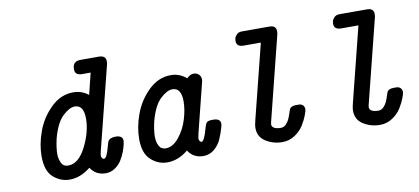

<svg xmlns="http://www.w3.org/2000/svg" viewBox="-61 -812 2221 1017"><g transform="rotate(-10 1050.0 -303.5)"><path d="M117.2 -143.1Q117.2 -207 142.1 -275.6Q167 -344.2 220 -396.2Q272.9 -448.2 340.8 -448.2Q386.7 -448.2 421.9 -419.9L450.2 -535.2H403.8Q365.7 -535.2 366.2 -567.9Q366.2 -610.8 408.2 -610.8H506.8Q544.9 -610.8 544.9 -580.1Q544.9 -567.9 543 -562L431.2 -117.2Q427.2 -101.1 426.8 -92.8Q426.8 -85.9 429.9 -81.1Q433.1 -76.2 435.5 -74.7Q438 -73.2 439.9 -73.2Q449.7 -73.2 457.3 -90.6Q464.8 -107.9 470.9 -131.3Q477.1 -154.8 480 -160.2Q489.7 -178.2 521 -178.2Q560.1 -178.2 559.6 -147.9Q559.6 -144 556.4 -129.6Q553.2 -115.2 544.7 -92Q536.1 -68.8 522.9 -47.9Q509.8 -26.9 487.3 -11.5Q464.8 3.9 438 3.9Q383.8 3.9 356 -40Q301.8 3.9 243.2 3.9Q195.3 3.9 156.2 -30Q117.2 -64 117.2 -143.1ZM201.2 -142.1Q201.2 -113.3 212.2 -92Q223.1 -70.8 248 -70.8Q304.2 -70.8 344 -149.4Q383.8 -228 383.8 -299.8Q383.8 -373 335.9 -373Q307.1 -373 270.5 -338.6Q233.9 -304.2 211.9 -221.2Q201.2 -172.9 201.2 -142.1Z M642.1 -143.1Q642.1 -207 667 -275.6Q691.9 -344.2 744.9 -396.2Q797.9 -448.2 865.7 -448.2Q911.6 -448.2 948.7 -417H949.7Q967.8 -435.1 985.8 -435.1Q1002 -435.1 1013.4 -424.6Q1024.9 -414.1 1024.9 -397Q1024.9 -388.2 1021 -376L958 -124Q952.1 -98.1 951.7 -91.8Q951.7 -85 954.8 -80.1Q958 -75.2 960.4 -73.5Q962.9 -71.8 964.8 -71.8Q980 -71.8 998 -138.2Q1004.9 -164.1 1012.5 -170.4Q1020 -176.8 1043.9 -176.8H1045.9Q1085 -176.8 1085 -147.9Q1085 -142.1 1078.9 -121.1Q1072.8 -100.1 1060.3 -70.1Q1047.9 -40 1022 -18.1Q996.1 3.9 962.9 3.9Q908.7 3.9 880.9 -40Q827.6 3.9 768.1 3.9Q720.2 3.9 681.2 -31Q642.1 -65.9 642.1 -143.1ZM726.1 -142.1Q726.1 -113.3 737.1 -92Q748 -70.8 772.9 -70.8Q811 -70.8 844 -111.3Q877 -151.9 892.8 -203.9Q908.7 -255.9 908.7 -299.8Q908.7 -373 860.8 -373Q832 -373 795.4 -338.6Q758.8 -304.2 736.8 -221.2Q726.1 -172.9 726.1 -142.1Z M1234.9 -565.9Q1234.9 -572.8 1236.8 -581.3Q1238.8 -589.8 1248.8 -600.3Q1258.8 -610.8 1275.9 -610.8H1424.8Q1460.9 -610.8 1460.9 -580.1Q1460.9 -571.3 1460 -565.9L1345.7 -109.9Q1343.8 -101.1 1343.8 -97.2Q1346.7 -72.3 1392.6 -71.8Q1407.7 -71.8 1419.7 -84Q1431.6 -96.2 1437.7 -109.6Q1443.8 -123 1449.2 -140.1Q1454.6 -157.2 1455.6 -159.2Q1463.4 -176.8 1491.2 -176.8Q1492.2 -176.8 1492.7 -176.8H1505.9Q1520 -176.8 1528.3 -168.5Q1536.6 -160.2 1536.6 -147.9Q1536.6 -138.2 1527.8 -115Q1519 -91.8 1502.4 -64.5Q1485.8 -37.1 1455.3 -16.6Q1424.8 3.9 1387.7 3.9Q1338.9 3.9 1298.8 -21Q1258.8 -45.9 1258.8 -94.2Q1258.8 -111.3 1266.6 -140.1L1365.7 -535.2H1273.9Q1234.9 -535.2 1234.9 -565.9Z M1759.8 -565.9Q1759.8 -572.8 1761.7 -581.3Q1763.7 -589.8 1773.7 -600.3Q1783.7 -610.8 1800.8 -610.8H1949.7Q1985.8 -610.8 1985.8 -580.1Q1985.8 -571.3 1984.9 -565.9L1870.6 -109.9Q1868.7 -101.1 1868.7 -97.2Q1871.6 -72.3 1917.5 -71.8Q1932.6 -71.8 1944.6 -84Q1956.5 -96.2 1962.6 -109.6Q1968.8 -123 1974.1 -140.1Q1979.5 -157.2 1980.5 -159.2Q1988.3 -176.8 2016.1 -176.8Q2017.1 -176.8 2017.6 -176.8H2030.8Q2044.9 -176.8 2053.2 -168.5Q2061.5 -160.2 2061.5 -147.9Q2061.5 -138.2 2052.7 -115Q2043.9 -91.8 2027.3 -64.5Q2010.7 -37.1 1980.2 -16.6Q1949.7 3.9 1912.6 3.9Q1863.8 3.9 1823.7 -21Q1783.7 -45.9 1783.7 -94.2Q1783.7 -111.3 1791.5 -140.1L1890.6 -535.2H1798.8Q1759.8 -535.2 1759.8 -565.9Z"/></g></svg>

Font: CMU Typewriter Text
Style: BoldItalic
Weight: 700
Italic angle: -14.04°
Version: Version 0.7.0